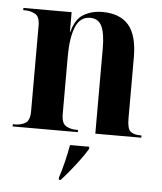

<svg xmlns="http://www.w3.org/2000/svg" viewBox="-54 -596 731 865"><g transform="rotate(5 311.5 -164.0)"><path d="M16 0V-10H26Q53 -10 73 -22Q93 -34 93 -77V-463Q93 -503 72.5 -514.5Q52 -526 27 -526H18V-536H236V-447H238Q253 -506 290 -527.5Q327 -549 374 -549Q454 -549 493.5 -503Q533 -457 533 -357V-81Q533 -36 547.5 -23Q562 -10 595 -10H598V0H390V-384Q390 -453 374.5 -485.5Q359 -518 322 -518Q276 -518 256 -469Q236 -420 236 -336V-76Q236 -34 256 -22Q276 -10 302 -10H311V0ZM244 211Q255 178 265 137Q275 96 281 61H368V71Q355 93 335.5 119.5Q316 146 294 173Q272 200 253 221H244Z"/></g></svg>

Font: Noto Serif Display SemiCondensed
Style: Bold
Weight: 700
Width: 4
Designer: Monotype Design Team
Foundry: Monotype Imaging Inc.
Version: Version 2.009